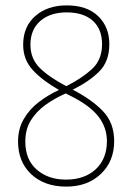

<svg xmlns="http://www.w3.org/2000/svg" viewBox="-20 -774 491 713"><path d="M228 -754Q303 -754 344.5 -714Q386 -674 386 -610Q386 -546 348.5 -508.5Q311 -471 250 -441Q320 -405 362 -361.5Q404 -318 404 -250Q404 -175 354.5 -128Q305 -81 226 -81Q145 -81 96 -127Q47 -173 47 -249Q47 -295 68 -331.5Q89 -368 123.5 -394.5Q158 -421 199 -440Q139 -474 102.5 -513Q66 -552 66 -608Q66 -675 111 -714.5Q156 -754 228 -754ZM228 -728Q166 -728 129.5 -696Q93 -664 93 -608Q93 -557 126.5 -523Q160 -489 226 -454Q284 -483 321.5 -517.5Q359 -552 359 -610Q359 -666 324.5 -697Q290 -728 228 -728ZM74 -248Q74 -181 116.5 -144Q159 -107 225 -107Q294 -107 335.5 -145.5Q377 -184 377 -250Q377 -300 346 -340.5Q315 -381 246 -416L224 -427Q183 -409 149 -384.5Q115 -360 94.5 -327Q74 -294 74 -248Z"/></svg>

Font: Noto Sans Telugu UI Condensed Thin
Style: Regular
Weight: 100
Width: 3
Designer: Jelle Bosma - Monotype Design Team
Foundry: Monotype Imaging Inc.
Version: Version 2.005; ttfautohint (v1.8.4.7-5d5b)